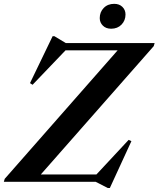

<svg xmlns="http://www.w3.org/2000/svg" viewBox="-46 -924 806 976"><path d="M740 -705 735.5 -689.5 142 -15 82 -37H444L608 -213L622 -206.5L512.5 31.5H501.5L440 0H-26.5L-22 -15L572.5 -691.5L679.5 -668H287L119.5 -493L106.5 -501.5L221.5 -740H230.5L288.5 -705ZM519 -778Q492.5 -778 476.8 -793.8Q461 -809.5 461 -832Q461 -862.5 481.2 -883.5Q501.5 -904.5 534.5 -904.5Q560.5 -904.5 576.2 -889Q592 -873.5 592 -850.5Q592 -820 571.8 -799Q551.5 -778 519 -778Z"/></svg>

Font: Newsreader 60pt SemiBold
Style: Italic
Weight: 600
Italic angle: -17°
Designer: Hugues Gentile
Foundry: Production Type
Version: Version 1.003